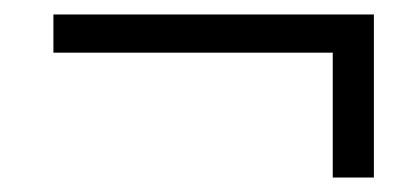

<svg xmlns="http://www.w3.org/2000/svg" viewBox="-20 -413 570 266"><path d="M54 -340H457L441 -359V-167H498V-393H54V-340Z"/></svg>

Font: Source Serif Variable
Style: Italic
Weight: 389
Italic angle: -12°
Designer: Frank Grießhammer
Foundry: Adobe Systems Incorporated
Version: Version 3.001;hotconv 1.0.111;makeotfexe 2.5.65597